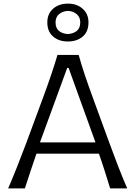

<svg xmlns="http://www.w3.org/2000/svg" viewBox="-20 -1050 755 1070"><path d="M25.4 0Q51.3 -59.6 77.4 -126Q103.5 -192.4 126 -252L220.2 -506.8Q245.6 -575.7 264.6 -631.6Q283.7 -687.5 300.3 -743.7H418.5Q434.6 -686 453.1 -630.9Q471.7 -575.7 497.1 -506.3L590.3 -251.5Q612.8 -189.9 637.9 -124.8Q663.1 -59.6 689 0H593.8Q579.6 -46.9 563.7 -96.7Q547.9 -146.5 531.2 -193.8H183.1Q166.5 -145.5 150.1 -96.2Q133.8 -46.9 118.7 0ZM512.2 -256.3 362.3 -671.4H354.5L202.6 -256.3ZM357.9 -818.8Q307.6 -818.8 275.6 -846.7Q243.7 -874.5 243.7 -925.3Q243.7 -973.1 275.9 -1001.5Q308.1 -1029.8 358.9 -1029.8Q408.7 -1029.8 440.9 -1001Q473.1 -972.2 473.1 -925.3Q473.1 -873.5 440.9 -846.2Q408.7 -818.8 357.9 -818.8ZM357.9 -860.4Q387.7 -861.8 407.5 -877.4Q427.2 -893.1 427.2 -925.3Q427.2 -954.6 407.5 -971.2Q387.7 -987.8 358.9 -989.3Q329.1 -987.8 309.3 -971.4Q289.6 -955.1 289.6 -925.3Q289.6 -893.1 309.1 -877.4Q328.6 -861.8 357.9 -860.4Z"/></svg>

Font: Pinar-FD Regular
Style: FD-Regular
Weight: 400
Designer: Amin Abedi
Version: Version 3.000